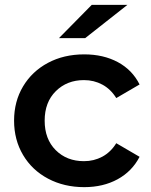

<svg xmlns="http://www.w3.org/2000/svg" viewBox="-20 -764 621 791"><path d="M38 -267Q38 -346 75 -408Q112 -470 177.5 -505Q243 -540 327 -540Q406 -540 465.5 -508Q525 -476 555 -416L459 -360Q436 -397 401.5 -415.5Q367 -434 326 -434Q256 -434 210 -388.5Q164 -343 164 -267Q164 -191 209.5 -145.5Q255 -100 326 -100Q367 -100 401.5 -118.5Q436 -137 459 -174L555 -118Q524 -58 464.5 -25.5Q405 7 327 7Q244 7 178 -28Q112 -63 75 -125.5Q38 -188 38 -267ZM358 -744H505L331 -607H223Z"/></svg>

Font: mBank SemiBold
Style: Regular
Weight: 600
Designer: Julieta Ulanovsky
Foundry: Julieta Ulanovsky
Version: Version 7.200